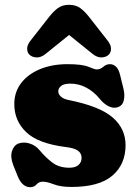

<svg xmlns="http://www.w3.org/2000/svg" viewBox="-20 -764 572 799"><path d="M273.5 -416Q246.5 -416 234.5 -406.5Q222.5 -397 222.5 -384Q222.5 -372 233.5 -362Q244.5 -352 264.5 -348Q395 -322 448.8 -275.2Q502.5 -228.5 502.5 -160Q502.5 -80 447.5 -33Q392.5 14 277.5 14Q232.5 14 203.8 3Q175 -8 158.5 -8Q142 -8 132 3.5Q122 15 105.5 15Q90 15 76.8 4.2Q63.5 -6.5 53.5 -31L35.5 -76Q22 -110.5 29.8 -135Q37.5 -159.5 57.5 -167Q78.5 -174.5 103.5 -166.8Q128.5 -159 145.5 -138Q169.5 -109 197.8 -87.5Q226 -66 268.5 -66Q294 -66 306.8 -77.5Q319.5 -89 319.5 -107Q319.5 -125 305.5 -136.2Q291.5 -147.5 254.5 -152Q138.5 -166.5 89 -214Q39.5 -261.5 39.5 -331Q39.5 -381 68 -418.2Q96.5 -455.5 146.5 -476.2Q196.5 -497 261.5 -497Q321.5 -497 348.2 -486Q375 -475 381.5 -475Q397.5 -475 409.8 -486Q422 -497 437.5 -497Q451 -497 462.2 -487Q473.5 -477 479.5 -453L493.5 -396Q500.5 -369 495 -346Q489.5 -323 467.5 -317Q450.5 -312.5 431.2 -322.2Q412 -332 395.5 -352Q371.5 -382 339.8 -399Q308 -416 273.5 -416ZM169.5 -539.5Q151 -524.5 132.8 -525Q114.5 -525.5 103 -536Q93.5 -544.5 93 -560.5Q92.5 -576.5 107.5 -595.5L183.5 -692.5Q202.5 -717 221.2 -730.5Q240 -744 267.5 -744Q295 -744 313.8 -730.5Q332.5 -717 351.5 -692.5L427.5 -595.5Q442.5 -576.5 442 -560.5Q441.5 -544.5 432 -536Q420.5 -525.5 402.5 -525Q384.5 -524.5 365.5 -539.5L267.5 -618.5Z"/></svg>

Font: Fraunces 9pt S100 Black
Style: Regular
Weight: 900
Version: Version 1.000; ttfautohint (v1.8.3)